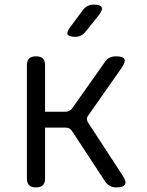

<svg xmlns="http://www.w3.org/2000/svg" viewBox="-20 -805 640 835"><path d="M136 10Q116 10 106.5 0.5Q97 -9 97 -30V-520Q97 -541 106.5 -550.5Q116 -560 137 -560Q157 -560 166.5 -550.5Q176 -541 176 -520V-319H265Q274 -319 281.5 -323Q289 -327 294 -334L436 -535Q444 -548 456 -554Q468 -560 484 -560Q515 -560 521 -548Q527 -536 509 -510L364 -303Q358 -296 358 -288Q358 -280 363 -272L513 -42Q531 -16 523.5 -3Q516 10 485 10Q470 10 458 3.5Q446 -3 437 -16L294 -234Q289 -242 282 -246Q275 -250 265 -250H176V-30Q176 -9 166.5 0.5Q157 10 136 10ZM307 -645Q279 -645 274 -655.5Q269 -666 286 -688L341 -762Q350 -773 361.5 -779Q373 -785 388 -785Q416 -785 422 -774Q428 -763 410 -739L351 -666Q343 -656 332 -650.5Q321 -645 307 -645Z"/></svg>

Font: Maple Mono Light
Style: Regular
Weight: 300
Monospace: yes
Designer: subframe7536
Version: Version 7.000